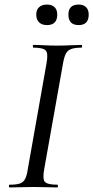

<svg xmlns="http://www.w3.org/2000/svg" viewBox="-20 -822 409 842"><path d="M22 0Q19 0 19 -6Q19 -12 22 -12Q51 -12 66.5 -17Q82 -22 90 -37Q98 -52 102 -81L184 -544Q192 -587 181 -600Q170 -613 127 -613Q124 -613 124 -619Q124 -625 127 -625Q148 -625 174.5 -623.5Q201 -622 230 -622Q263 -622 290 -623.5Q317 -625 337 -625Q340 -625 340 -619Q340 -613 337 -613Q308 -613 292 -607Q276 -601 268.5 -586Q261 -571 256 -542L174 -81Q166 -38 176.5 -25Q187 -12 232 -12Q234 -12 234 -6Q234 0 232 0Q211 0 185 -1Q159 -2 126 -2Q97 -2 70 -1Q43 0 22 0ZM186 -712Q164 -712 151.5 -724Q139 -736 139 -758Q139 -779 151.5 -790.5Q164 -802 186 -802Q208 -802 219.5 -790.5Q231 -779 231 -758Q231 -712 186 -712ZM325 -712Q280 -712 280 -758Q280 -802 325 -802Q346 -802 357.5 -790.5Q369 -779 369 -758Q369 -712 325 -712Z"/></svg>

Font: Cormorant Garamond Light Medium
Style: Italic
Weight: 500
Italic angle: -10°
Version: Version 4.001